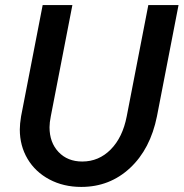

<svg xmlns="http://www.w3.org/2000/svg" viewBox="-20 -720 723 756"><path d="M58 -210Q58 -232 63 -262L148 -700H265L180 -262Q175 -237 175 -219Q175 -159 210.5 -121.5Q246 -84 304 -84Q369 -84 416 -131.5Q463 -179 479 -262L564 -700H683L598 -262Q572 -133 492 -58.5Q412 16 300 16Q230 16 174.5 -13.5Q119 -43 88.5 -94.5Q58 -146 58 -210Z"/></svg>

Font: MedMera Sans Semibold
Style: Italic
Weight: 600
Italic angle: -11°
Designer: Kasper Nordkvist
Foundry: UNCUT.wtf
Version: Version 1.300